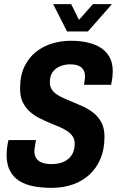

<svg xmlns="http://www.w3.org/2000/svg" viewBox="-20 -896 565 928"><path d="M230 12Q183 12 143 4.5Q103 -3 74 -21Q45 -39 28.5 -70Q12 -101 12 -146Q12 -161 14 -180Q16 -199 21 -219H154Q150 -199 148.5 -187Q147 -175 146 -167Q146 -144 156 -130Q166 -116 184.5 -109.5Q203 -103 229 -103Q254 -103 274 -109Q294 -115 309.5 -127.5Q325 -140 333 -158.5Q341 -177 341 -202Q341 -222 331.5 -236.5Q322 -251 305.5 -262Q289 -273 268.5 -282Q248 -291 225 -300Q199 -311 172.5 -324Q146 -337 124.5 -356Q103 -375 90 -402Q77 -429 77 -468Q77 -531 98.5 -575Q120 -619 155.5 -646.5Q191 -674 234.5 -686.5Q278 -699 323 -699Q367 -699 404 -690.5Q441 -682 468 -664.5Q495 -647 510 -619Q525 -591 525 -551Q525 -541 523.5 -525.5Q522 -510 517 -486H386Q389 -504 390 -512.5Q391 -521 391 -527Q391 -555 373.5 -570Q356 -585 320 -585Q293 -585 270 -575.5Q247 -566 234 -547Q221 -528 221 -498Q221 -479 229.5 -465Q238 -451 252.5 -441Q267 -431 286.5 -422Q306 -413 327 -405Q354 -394 382 -381Q410 -368 433.5 -349Q457 -330 471 -302.5Q485 -275 485 -235Q485 -175 466 -129.5Q447 -84 413 -52.5Q379 -21 332 -4.5Q285 12 230 12ZM521 -876 405 -744H304L237 -876H324L379 -765L332 -766L429 -876Z"/></svg>

Font: Archivo Condensed
Style: Bold Italic
Weight: 700
Width: 3
Italic angle: -10°
Designer: Hector Gatti
Foundry: Omnibus-Type
Version: Version 2.001